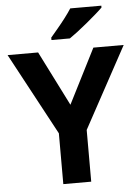

<svg xmlns="http://www.w3.org/2000/svg" viewBox="-61 -981 746 1028"><g transform="rotate(-5 312.0 -467.0)"><path d="M312 -420 461 -714H624L387 -278V0H237V-273L0 -714H164ZM523 -924Q509 -910 486 -890Q463 -870 436.5 -848Q410 -826 384.5 -806.5Q359 -787 340 -774H241V-787Q257 -806 278.5 -831.5Q300 -857 321 -884.5Q342 -912 356 -934H523Z"/></g></svg>

Font: Noto Sans NKo Unjoined
Style: Bold
Weight: 700
Designer: Monotype Design Team
Foundry: Monotype Imaging Inc.
Version: Version 2.004